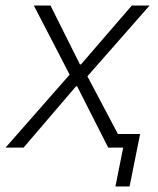

<svg xmlns="http://www.w3.org/2000/svg" viewBox="-39 -532 568 692"><path d="M377 140 405 0H351L239 -221H235L46 0H-19L212 -263L83 -512H143L249 -300H253L436 -512H500L276 -257L386 -49H466L428 140Z"/></svg>

Font: IBM Plex Sans Light
Style: Italic
Weight: 300
Italic angle: -11.31°
Designer: Mike Abbink, Paul van der Laan, Pieter van Rosmalen
Foundry: Bold Monday
Version: Version 3.201